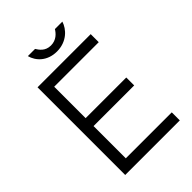

<svg xmlns="http://www.w3.org/2000/svg" viewBox="-260 -1032 1149 1149"><g transform="rotate(-45 315.0 -457.5)"><path d="M566 0V-68H177V-341H521V-408H177V-674H554V-742H104V0ZM424 -915C410 -892 384 -862 338 -862C289 -862 268 -896 256 -915H195C209 -861 258 -811 338 -811C422 -811 472 -866 487 -915Z"/></g></svg>

Font: Cheyenne Sans Light
Style: Regular
Weight: 300
Designer: The Public Sans project authors (U.S. Web Design System), Libre Franklin designed by Pablo Impallari and Rodrigo Fuenzal
Foundry: The Cheyenne Sans Project Authors
Version: Version 2.007